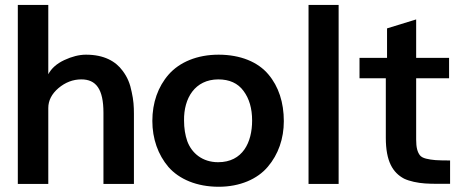

<svg xmlns="http://www.w3.org/2000/svg" viewBox="-20 -731 1861 763"><path d="M171.9 0V-301.8C171.9 -331.5 185.5 -357.9 212.4 -380.9C239.7 -403.8 270 -415.5 303.2 -415.5C361.8 -415.5 391.1 -377 391.1 -282.7V0H512.2V-278.8C512.2 -308.1 510.7 -332.5 503.4 -365.2C497.1 -397.9 486.8 -423.8 467.3 -449.7C439.5 -487.8 393.1 -513.7 321.8 -513.7C294.4 -513.7 265.6 -506.3 235.4 -492.2C205.1 -478 184.1 -459 171.9 -436V-711.4H50.8V0Z M849.1 11.2C933.6 11.2 1003.4 -19.5 1044.4 -68.4C1085.9 -117.2 1107.9 -179.7 1107.9 -249.5C1107.9 -323.7 1087.4 -387.2 1046.4 -435.5C1005.4 -484.4 936 -513.7 848.6 -513.7C763.2 -513.7 693.4 -483.9 650.4 -435.1C607.9 -386.7 585.4 -322.8 585.4 -250.5C585.4 -179.7 607.9 -116.2 649.4 -67.4C691.9 -19 761.7 11.2 849.1 11.2ZM846.7 -86.4C784.7 -86.4 741.7 -122.1 724.1 -170.4C715.8 -194.3 711.4 -221.7 711.4 -252C710 -341.3 754.9 -415 847.2 -415.5C891.6 -415.5 925.3 -400.4 947.8 -369.6C970.7 -338.9 981.9 -299.8 981.9 -252C981.9 -165.5 944.8 -86.4 846.7 -86.4Z M1325.7 0V-711.4H1206.1V0Z M1768.6 -93.3C1743.7 -93.3 1724.6 -93.8 1710.9 -94.7C1697.3 -95.7 1684.6 -97.7 1672.9 -100.6C1661.6 -103.5 1653.3 -107.9 1648.4 -114.3C1638.7 -127.4 1633.8 -145 1633.8 -176.3V-419.9H1764.6V-501H1633.8V-653.8L1518.1 -618.2V-501H1408.7V-419.9H1513.2V-183.6C1513.2 -89.4 1541 -44.9 1585.9 -21C1607.4 -10.7 1640.1 -3.9 1668.9 -2C1683.1 -1 1700.2 -0.5 1719.7 -0.5H1768.6Z"/></svg>

Font: Ride
Style: Bold
Weight: 700
Version: Version 3.000